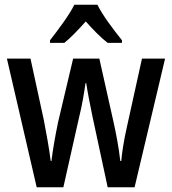

<svg xmlns="http://www.w3.org/2000/svg" viewBox="-20 -786 722 806"><path d="M368 -298Q361 -331 353.5 -370.5Q346 -410 342 -437H339Q335 -408 328 -368.5Q321 -329 313 -298L246 0H134L9 -540H108L164 -282Q172 -241 180 -195Q188 -149 193 -110H196Q200 -144 207.5 -187.5Q215 -231 224 -274L287 -540H397L457 -272Q464 -241 472 -197.5Q480 -154 485 -110H489Q491 -135 497 -172.5Q503 -210 512 -250L576 -540H673L545 0H432ZM389 -766Q406 -732 436 -690.5Q466 -649 492 -617V-606H432Q410 -623 387 -646Q364 -669 340 -696Q316 -669 293 -645.5Q270 -622 250 -606H190V-617Q216 -650 246 -692Q276 -734 292 -766Z"/></svg>

Font: Noto Sans Condensed Medium
Style: Regular
Weight: 500
Width: 3
Designer: Monotype Design Team
Foundry: Monotype Imaging Inc.
Version: Version 2.013; ttfautohint (v1.8.4.7-5d5b)